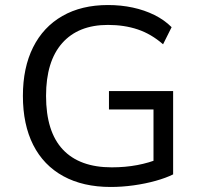

<svg xmlns="http://www.w3.org/2000/svg" viewBox="-20 -734 800 763"><path d="M420 9Q310 9 231.5 -34Q153 -77 112 -158Q71 -239 71 -353Q71 -465 111.5 -546Q152 -627 228 -670.5Q304 -714 409 -714Q461 -714 507.5 -704Q554 -694 593.5 -674.5Q633 -655 662 -626L628 -558Q581 -599 527.5 -617Q474 -635 409 -635Q291 -635 227 -562.5Q163 -490 163 -353Q163 -211 229.5 -140Q296 -69 424 -69Q478 -69 525.5 -78Q573 -87 614 -104L590 -53V-299H413V-372H668V-41Q640 -27 599 -15.5Q558 -4 511.5 2.5Q465 9 420 9Z"/></svg>

Font: Nunito Sans 9pt
Style: Regular
Weight: 400
Version: Version 3.101;gftools[0.9.27]